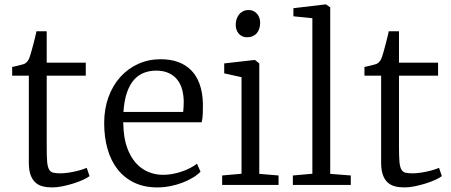

<svg xmlns="http://www.w3.org/2000/svg" viewBox="-20 -839 2044 871"><path d="M110.8 -495.6H35.2V-535.2Q41.5 -536.6 50.3 -538.6Q59.1 -540.5 67.6 -542.7Q76.2 -544.9 83.3 -546.9Q90.3 -548.8 93.3 -550.8Q101.1 -555.7 106.2 -563Q111.3 -570.3 115.2 -582Q118.2 -590.8 122.8 -607.2Q127.4 -623.5 132.1 -641.4Q136.7 -659.2 140.4 -674.8Q144 -690.4 145.5 -697.3H191.9V-554.7H369.1V-495.6H191.9V-172.4Q191.9 -130.4 193.8 -106.4Q195.8 -82.5 202.4 -70.6Q209 -58.6 221.2 -55.7Q233.4 -52.7 253.9 -52.7H254.4Q269.5 -52.7 286.9 -55.2Q304.2 -57.6 320.6 -61.3Q336.9 -64.9 350.8 -69.3Q364.7 -73.7 373 -77.6H373.5L386.2 -40Q375.5 -31.7 355.5 -22.7Q335.4 -13.7 311.8 -6.3Q288.1 1 263.2 6.1Q238.3 11.2 217.8 11.2H216.8Q192.4 11.2 172.9 6.1Q153.3 1 139.6 -12Q126 -24.9 118.4 -46.4Q110.8 -67.9 110.8 -100.6Z M811 -331.1Q812 -341.8 812.7 -353Q813.5 -364.3 813.5 -375.5Q813.5 -406.2 806.4 -432.4Q799.3 -458.5 784.2 -477.5Q769 -496.6 745.4 -507.6Q721.7 -518.6 688.5 -518.6Q658.7 -518.6 633.1 -508.8Q607.4 -499 587.9 -477.1Q568.4 -455.1 555.9 -419.2Q543.5 -383.3 540 -331.1ZM452.6 -280.3Q452.6 -344.7 471.9 -397.9Q491.2 -451.2 525.6 -489.5Q560.1 -527.8 606.9 -549.1Q653.8 -570.3 709 -570.3Q797.9 -570.3 847.4 -520Q897 -469.7 900.4 -372.1Q900.4 -362.3 900.4 -353.5Q900.4 -335.9 899.9 -322.3Q898.9 -300.8 895 -284.2H539.1Q539.1 -281.2 539.1 -278.1Q539.1 -274.9 539.6 -272Q541 -213.9 555.9 -171.4Q570.8 -128.9 595.2 -101.1Q619.6 -73.2 651.6 -59.6Q683.6 -45.9 719.7 -45.9Q741.2 -45.9 763.4 -50Q785.6 -54.2 806.2 -61.3Q826.7 -68.4 844.2 -77.6Q861.8 -86.9 873.5 -96.7L889.6 -60.1Q875.5 -45.4 853.8 -32.5Q832 -19.5 806.2 -9.8Q780.3 0 751.5 5.6Q722.7 11.2 693.8 11.2Q634.3 11.2 589.4 -10.3Q544.4 -31.7 513.9 -70.3Q483.4 -108.9 468 -162.6Q452.6 -216.3 452.6 -280.3Z M987.8 -43 1075.7 -50.8V-488.8L997.1 -506.3V-551.3L1134.3 -566.9H1136.7L1156.2 -551.3V-50.3L1243.7 -43V0H987.8ZM1099.6 -669.9Q1087.9 -669.9 1078.6 -674.6Q1069.3 -679.2 1062.7 -686.8Q1056.2 -694.3 1052.7 -704.6Q1049.3 -714.8 1049.3 -726.6Q1049.3 -739.3 1053 -751.2Q1056.6 -763.2 1064 -772.7Q1071.3 -782.2 1082.3 -787.8Q1093.3 -793.5 1107.9 -793.5H1108.4Q1121.1 -793.5 1130.9 -788.3Q1140.6 -783.2 1147.2 -775.1Q1153.8 -767.1 1157 -756.6Q1160.2 -746.1 1160.2 -735.8Q1160.2 -722.2 1156.5 -710.2Q1152.8 -698.2 1145.5 -689.2Q1138.2 -680.2 1126.7 -675Q1115.2 -669.9 1100.1 -669.9Z M1308.6 -43 1397 -50.8V-756.3L1311 -765.1V-801.8L1458 -819.3H1458.5L1478 -805.7V-50.3L1571.3 -43V0H1308.6Z M1709 -495.6H1633.3V-535.2Q1639.6 -536.6 1648.4 -538.6Q1657.2 -540.5 1665.8 -542.7Q1674.3 -544.9 1681.4 -546.9Q1688.5 -548.8 1691.4 -550.8Q1699.2 -555.7 1704.3 -563Q1709.5 -570.3 1713.4 -582Q1716.3 -590.8 1720.9 -607.2Q1725.6 -623.5 1730.2 -641.4Q1734.9 -659.2 1738.5 -674.8Q1742.2 -690.4 1743.7 -697.3H1790V-554.7H1967.3V-495.6H1790V-172.4Q1790 -130.4 1792 -106.4Q1793.9 -82.5 1800.5 -70.6Q1807.1 -58.6 1819.3 -55.7Q1831.5 -52.7 1852.1 -52.7H1852.5Q1867.7 -52.7 1885 -55.2Q1902.3 -57.6 1918.7 -61.3Q1935.1 -64.9 1949 -69.3Q1962.9 -73.7 1971.2 -77.6H1971.7L1984.4 -40Q1973.6 -31.7 1953.6 -22.7Q1933.6 -13.7 1909.9 -6.3Q1886.2 1 1861.3 6.1Q1836.4 11.2 1815.9 11.2H1814.9Q1790.5 11.2 1771 6.1Q1751.5 1 1737.8 -12Q1724.1 -24.9 1716.6 -46.4Q1709 -67.9 1709 -100.6Z"/></svg>

Font: MerriweatherLight
Style: Regular
Weight: 300
Designer: Eben Sorkin ( sorkintype@gmail.com )
Foundry: Eben Sorkin
Version: Version 1.055; ttfautohint (v1.4.1)